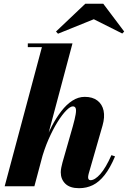

<svg xmlns="http://www.w3.org/2000/svg" viewBox="-20 -978 672 1008"><path d="M4.5 0 200 -730.5H126V-750H360.5L160.5 0ZM395 10Q347 10 323 -13.5Q299 -37 299 -73.5Q299 -84.5 301.8 -98.5Q304.5 -112.5 308 -125L362.5 -315.5Q373.5 -355 377.2 -377.8Q381 -400.5 377.2 -410Q373.5 -419.5 362.5 -419.5Q349 -419.5 327.8 -398Q306.5 -376.5 282.2 -337.8Q258 -299 235 -246.8Q212 -194.5 195.5 -133H183.5Q195 -177.5 212.2 -224.8Q229.5 -272 252.2 -315.8Q275 -359.5 301.8 -394.2Q328.5 -429 359.5 -449.2Q390.5 -469.5 425 -469.5Q466 -469.5 491.2 -450.2Q516.5 -431 523.8 -397.2Q531 -363.5 518.5 -319.5L446 -67.5Q445 -64 443.8 -58.2Q442.5 -52.5 442.5 -48.5Q442.5 -32 455 -32Q478 -32 506.5 -64Q535 -96 565 -163.5L584 -157Q558 -95.5 529.2 -59Q500.5 -22.5 467.5 -6.2Q434.5 10 395 10ZM284.5 -801 274 -812.5 428 -958.5H522L632 -812.5L622 -802L472.5 -877Z"/></svg>

Font: Bodoni Moda 11pt ExtraBold
Style: Italic
Weight: 800
Italic angle: -13°
Version: Version 2.004